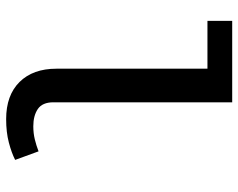

<svg xmlns="http://www.w3.org/2000/svg" viewBox="-97 -683 794 640"><g transform="rotate(90 300.0 -363.0)"><path d="M321 -740V-144Q321 -107.5 343.2 -92.2Q365.5 -77 401 -77Q424 -77 444.5 -82Q465 -87 484.5 -94.5L513 -16.5Q489.5 -4.5 455.2 4.5Q421 13.5 377 13.5Q297.5 13.5 253.2 -31.2Q209 -76 209 -154V-657.5H49.5V-740Z"/></g></svg>

Font: Fira Code Light Medium
Style: Regular
Weight: 500
Monospace: yes
Version: Version 5.002